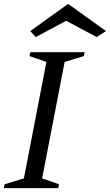

<svg xmlns="http://www.w3.org/2000/svg" viewBox="-46 -969 566 989"><path d="M-26 0 -22 -20 77 -50 193 -650 106 -680 110 -700H390L386 -680L287 -650L171 -50L258 -20L254 0ZM138 -778 110 -809 305 -949 500 -809 452 -778 295 -862Z"/></svg>

Font: Wittgenstein
Style: Italic
Weight: 400
Italic angle: -11°
Designer: Jörg Drees
Foundry: Jörg Drees
Version: Version 1.500